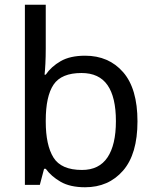

<svg xmlns="http://www.w3.org/2000/svg" viewBox="-20 -780 655 810"><path d="M173 -575Q173 -541 171.5 -511.5Q170 -482 168 -465H173Q196 -499 236 -522Q276 -545 339 -545Q439 -545 499.5 -475.5Q560 -406 560 -268Q560 -130 499 -60Q438 10 339 10Q276 10 236 -13Q196 -36 173 -68H166L148 0H85V-760H173ZM324 -472Q239 -472 206 -423Q173 -374 173 -271V-267Q173 -168 205.5 -115.5Q238 -63 326 -63Q398 -63 433.5 -116Q469 -169 469 -269Q469 -370 433.5 -421Q398 -472 324 -472Z"/></svg>

Font: Noto Sans Bassa Vah
Style: Regular
Weight: 400
Designer: Monotype Design Team
Foundry: Monotype Imaging Inc.
Version: Version 2.002